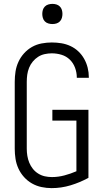

<svg xmlns="http://www.w3.org/2000/svg" viewBox="-20 -962 540 990"><path d="M246 8Q296 8 344 -6.5Q392 -21 436 -45V-396H250V-340H374V-79Q344 -66 312 -57.5Q280 -49 248 -49Q229 -49 211 -53Q193 -57 177 -67Q161 -77 149.5 -91.5Q138 -106 131 -123Q124 -140 121 -158.5Q118 -177 118 -195V-540Q118 -559 120.5 -577Q123 -595 130 -612.5Q137 -630 149 -644.5Q161 -659 176.5 -669Q192 -679 210.5 -683Q229 -687 247 -687Q273 -687 297.5 -679.5Q322 -672 340 -654.5Q358 -637 367 -612.5Q376 -588 376 -563Q376 -563 376 -562.5Q376 -562 376 -561H438Q438 -562 438 -562.5Q438 -563 438 -564Q438 -589 432 -613Q426 -637 414 -658.5Q402 -680 384 -697Q366 -714 343.5 -724.5Q321 -735 296.5 -739Q272 -743 247 -743Q221 -743 194.5 -738Q168 -733 145 -720Q122 -707 104 -687Q86 -667 75 -643Q64 -619 60 -593Q56 -567 56 -540V-195Q56 -169 60 -143Q64 -117 75 -93Q86 -69 104 -49Q122 -29 145 -16Q168 -3 194 2.5Q220 8 246 8ZM250 -838Q261 -838 271 -841Q281 -844 288.5 -851.5Q296 -859 299 -869.5Q302 -880 302 -890Q302 -901 299 -911Q296 -921 288.5 -928.5Q281 -936 271 -939Q261 -942 250 -942Q240 -942 229.5 -939Q219 -936 211.5 -928.5Q204 -921 201 -911Q198 -901 198 -890Q198 -880 201 -869.5Q204 -859 211.5 -851.5Q219 -844 229.5 -841Q240 -838 250 -838Z"/></svg>

Font: Iosevka SS09 Light
Style: Regular
Weight: 300
Monospace: yes
Designer: Belleve Invis
Foundry: Belleve Invis
Version: Version 5.2.1; ttfautohint (v1.8.3)